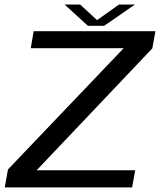

<svg xmlns="http://www.w3.org/2000/svg" viewBox="-34 -810 704 830"><path d="M-13.5 0H537L550.5 -74H124.5L624.5 -601L638 -675H111.5L99 -601.5H500.5L0.5 -77.5ZM346 -698.5H416.5L549.5 -790.5H480.5L385.5 -723L312.5 -790.5H245Z"/></svg>

Font: Anybody SemiExpanded
Style: Italic
Weight: 400
Width: 6
Italic angle: -10°
Version: Version 1.113;gftools[0.9.25]